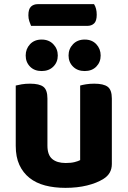

<svg xmlns="http://www.w3.org/2000/svg" viewBox="-20 -892 616 927"><path d="M130 -767Q126 -776 121.5 -789.5Q117 -803 117 -818Q117 -848 129.5 -860Q142 -872 163 -872H434Q447 -852 447 -821Q447 -791 434.5 -779Q422 -767 401 -767ZM520 -100Q520 -53 479 -28Q447 -8 400 3.5Q353 15 296 15Q242 15 198 3.5Q154 -8 122.5 -33Q91 -58 73.5 -96Q56 -134 56 -188V-479Q67 -482 85 -485Q103 -488 125 -488Q170 -488 189.5 -473Q209 -458 209 -416V-189Q209 -144 232 -124.5Q255 -105 297 -105Q323 -105 340.5 -109.5Q358 -114 367 -119V-479Q377 -482 395 -485Q413 -488 435 -488Q480 -488 500 -473Q520 -458 520 -416ZM259 -624Q259 -592 237.5 -570.5Q216 -549 181 -549Q146 -549 125 -570.5Q104 -592 104 -624Q104 -656 125 -678.5Q146 -701 181 -701Q216 -701 237.5 -678.5Q259 -656 259 -624ZM466 -624Q466 -592 445 -570.5Q424 -549 389 -549Q354 -549 332.5 -570.5Q311 -592 311 -624Q311 -656 332.5 -678.5Q354 -701 389 -701Q424 -701 445 -678.5Q466 -656 466 -624Z"/></svg>

Font: Baloo Da 2
Style: Bold
Weight: 700
Designer: Noopur Datye, Sulekha Rajkumar and Ek Type
Foundry: Ek Type
Version: Version 1.640;hotconv 1.0.111;makeotfexe 2.5.65597; ttfautoh